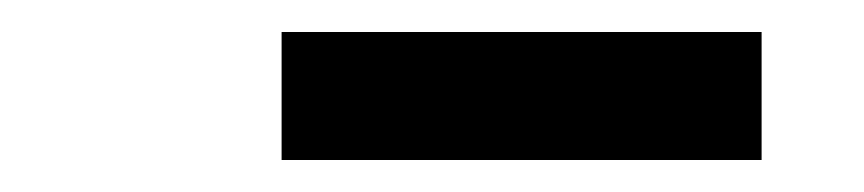

<svg xmlns="http://www.w3.org/2000/svg" viewBox="-20 -740 540 120"><path d="M156 -640V-720H456V-640Z"/></svg>

Font: Iosevka Curly XBdObl
Style: Regular
Weight: 800
Italic angle: -9°
Monospace: yes
Designer: Belleve Invis
Foundry: Belleve Invis
Version: Version 11.1.0; ttfautohint (v1.8.3)